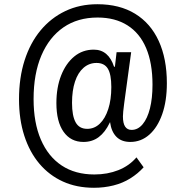

<svg xmlns="http://www.w3.org/2000/svg" viewBox="-20 -734 880 909"><path d="M425 155Q343 155 278 125.5Q213 96 166.5 41Q120 -14 95 -91.5Q70 -169 70 -264Q70 -366 96.5 -448.5Q123 -531 172 -590Q221 -649 289 -681.5Q357 -714 441 -714Q546 -714 619.5 -669Q693 -624 731.5 -540Q770 -456 770 -340Q770 -256 748 -193.5Q726 -131 687 -96.5Q648 -62 597 -62Q555 -62 531 -86.5Q507 -111 501 -156L499 -152Q478 -108 447.5 -85Q417 -62 375 -62Q315 -62 281 -110Q247 -158 247 -246Q247 -320 269.5 -377Q292 -434 331.5 -466.5Q371 -499 424 -499Q459 -499 483 -478.5Q507 -458 520 -418H524L532 -487H601L568 -245Q565 -221 563.5 -207Q562 -193 562 -183Q562 -150 572.5 -134.5Q583 -119 603 -119Q633 -119 655.5 -146Q678 -173 690 -221Q702 -269 702 -333Q702 -435 672 -506Q642 -577 583.5 -614Q525 -651 442 -651Q348 -651 280.5 -604.5Q213 -558 176 -471.5Q139 -385 139 -265Q139 -153 173.5 -73Q208 7 272 49.5Q336 92 427 92Q489 92 540.5 71.5Q592 51 626 11L660 58Q633 88 597 110.5Q561 133 517 144Q473 155 425 155ZM393 -124Q427 -124 452.5 -148.5Q478 -173 492.5 -217.5Q507 -262 507 -322Q507 -382 490.5 -409Q474 -436 437 -436Q402 -436 375.5 -413Q349 -390 335 -347.5Q321 -305 321 -247Q321 -186 338 -155Q355 -124 393 -124Z"/></svg>

Font: Nunito Sans 7pt Condensed Medium
Style: Regular
Weight: 500
Width: 3
Designer: Vernon Adams
Foundry: Vernon Adams
Version: Version 3.101;gftools[0.9.27]